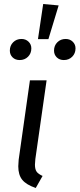

<svg xmlns="http://www.w3.org/2000/svg" viewBox="-20 -926 396 956"><path d="M156 -134Q154 -112 154 -106Q154 -83 162.5 -71Q171 -59 192 -50L158 10Q111 -6 91 -30.5Q71 -55 71 -98Q71 -107 73 -131L129 -526H212ZM272 -899 221 -731H169L195 -906ZM136 -685Q136 -660 119.5 -643.5Q103 -627 78 -627Q56 -627 42.5 -640.5Q29 -654 29 -674Q29 -699 45.5 -715.5Q62 -732 87 -732Q108 -732 122 -718.5Q136 -705 136 -685ZM356 -685Q356 -660 339.5 -643.5Q323 -627 298 -627Q276 -627 262.5 -640.5Q249 -654 249 -674Q249 -699 265.5 -715.5Q282 -732 307 -732Q328 -732 342 -718.5Q356 -705 356 -685Z"/></svg>

Font: Fira Sans Book
Style: Italic
Weight: 350
Italic angle: -8°
Designer: bBox Type GmbH & Carrois Corporate GbR & Edenspiekermann AG
Foundry: bBox Type GmbH & Carrois Corporate GbR & Edenspiekermann AG
Version: Version 4.301